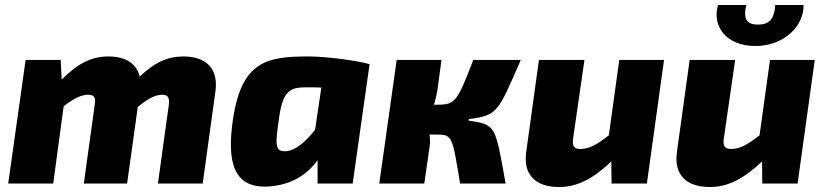

<svg xmlns="http://www.w3.org/2000/svg" viewBox="-20 -738 3321 772"><path d="M718 -511C654 -511 601 -487 542 -430C529 -482 486 -511 416 -511C348 -511 293 -483 228 -418L224 -497H83L13 0H194L236 -311C282 -346 310 -357 335 -357C357 -357 366 -348 361 -318L317 0H491L534 -308C581 -347 609 -357 632 -357C651 -357 663 -350 659 -318L615 0H795L846 -369C859 -457 814 -511 718 -511Z M1221 -511C1056 -511 952 -494 917 -260C890 -79 923 19 1058 12C1144 7 1212 -31 1257 -94V0H1398L1466 -480C1419 -494 1293 -511 1221 -511ZM1130 -130C1087 -128 1085 -149 1102 -263C1117 -374 1147 -387 1212 -387C1232 -387 1252 -387 1272 -386L1247 -217C1210 -168 1167 -132 1130 -130Z M1864 -253 1865 -259C1983 -275 1982 -287 2074 -497H1883C1819 -331 1811 -317 1740 -317H1725C1731 -337 1736 -358 1739 -377L1755 -497H1575L1505 0H1686L1708 -153C1710 -167 1709 -182 1707 -197H1737C1799 -197 1799 -188 1830 0H2013C1971 -234 1975 -237 1864 -253Z M2470 -497 2428 -194C2378 -155 2349 -139 2313 -139C2291 -139 2280 -148 2284 -179L2330 -497H2147L2096 -128C2083 -39 2129 14 2229 14C2299 14 2364 -18 2438 -89L2439 0H2581L2650 -497Z M3017 -553C3133 -553 3213 -634 3211 -718H3097C3094 -658 3069 -639 3028 -639C2986 -639 2966 -658 2981 -718H2867C2842 -634 2899 -553 3017 -553ZM3076 -497 3034 -194C2984 -155 2955 -139 2919 -139C2897 -139 2886 -148 2890 -179L2936 -497H2753L2702 -128C2689 -39 2735 14 2835 14C2905 14 2970 -18 3044 -89L3045 0H3187L3256 -497Z"/></svg>

Font: Exo 2 Extra Bold
Style: Italic
Weight: 800
Italic angle: -8°
Designer: Natanael Gama
Version: Version 1.001;PS 001.001;hotconv 1.0.88;makeotf.lib2.5.64775